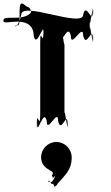

<svg xmlns="http://www.w3.org/2000/svg" viewBox="-30 -786 646 1117"><path d="M70 -660C94 -660 166 -658 166 -578C184 -498 224 -667 224 -596C224 -516 222 -677 222 -597C222 -507 204 -638 204 -540V-120C204 -22 184 -154 184 -64C184 16 186 -143 186 -63C186 9 224 -162 242 -82C242 -2 308 -162 308 -82C326 -2 363 -153 363 -63C363 17 364 -144 364 -64C364 7 345 -182 345 -120V-540C345 -478 327 -669 327 -597C327 -517 326 -676 326 -596C326 -506 364 -658 382 -578C382 -498 454 -658 454 -578C472 -498 510 -648 510 -558C510 -478 512 -640 512 -560C512 -489 492 -677 492 -615V-664C492 -602 512 -790 512 -719C512 -639 510 -801 510 -721C510 -631 472 -781 454 -701C454 -621 94 -781 94 -701C76 -621 49 -629 62 -638C85 -638 84 -639 84 -719C84 -790 104 -764 128 -746C152 -746 153 -698 153 -718C153 -720 142 -683 61 -683C-9 -683 -10 -681 -10 -661C0 -650 28 -660 70 -660ZM297 40C347 40 387 80 387 130C387 205 347 233 304 284C298 301 289 290 289 308C289 320 292 296 292 308C292 314 281 276 274 284C269 291 257 256 253 266C253 278 251 256 251 268C255 283 256 264 260 272C262 282 285 266 290 236C275 256 276 247 276 242C271 238 270 236 276 228C283 212 265 211 250 198C226 185 209 160 209 130C209 80 249 40 297 40Z"/></svg>

Font: Hussar Przerywany
Style: Regular
Weight: 400
Foundry: Cannot Into Space Fonts
Version: Version 0.982